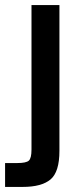

<svg xmlns="http://www.w3.org/2000/svg" viewBox="-35 -516 299 756"><path d="M-15 220V126H33Q68 126 78.5 116.5Q89 107 89 73V-496H199V78Q199 161 164 190.5Q129 220 54 220Z"/></svg>

Font: HostGroteskMedium
Style: Regular
Weight: 500
Designer: Doukan Karapınar based on Poppins by Indian Type Foundry, Jonny Pinhorn
Foundry: Element Type
Version: Version 1.001; ttfautohint (v1.8.4.7-5d5b)